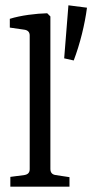

<svg xmlns="http://www.w3.org/2000/svg" viewBox="-20 -704 348 724"><path d="M170 -642 158 -654C116 -653 58 -646 17 -633V-600L72 -592C85 -590 92 -583 92 -570V-66C92 -53 85 -46 72 -44L19 -37V0H242V-36L189 -44C177 -46 170 -53 170 -67ZM258 -476C282 -539 300 -613 308 -675L238 -684L222 -484Z"/></svg>

Font: Yrsa
Style: Regular
Weight: 400
Designer: Anna Giedrys (Yrsa+Rasa design), David Brezina (Yrsa art-direction, Rasa art-direction, design)
Foundry: Rosetta Type Foundry
Version: Version 1.001;PS 1.1;hotconv 1.0.88;makeotf.lib2.5.647800